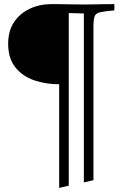

<svg xmlns="http://www.w3.org/2000/svg" viewBox="-20 -721 616 941"><path d="M438 -588V162L391 173V-655L317 -657V189L270 200V-308Q203 -308 146 -328Q89 -348 54.5 -392Q20 -436 20 -507Q20 -569 48.5 -612Q77 -655 125.5 -678Q174 -701 234 -701Q256 -701 284.5 -700.5Q313 -700 341 -699.5Q369 -699 389 -699Q408 -699 435.5 -699.5Q463 -700 491 -700.5Q519 -701 540 -701Q542 -686 540 -670Q492 -666 470.5 -661Q449 -656 443.5 -640.5Q438 -625 438 -588Z"/></svg>

Font: Tiro Bangla
Style: Regular
Weight: 400
Designer: Bangla: John Hudson & Fiona Ross. Latin: John Hudson.
Foundry: Tiro Typeworks Ltd.
Version: Version 1.60